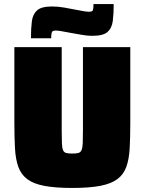

<svg xmlns="http://www.w3.org/2000/svg" viewBox="-20 -921 715 949"><path d="M337 8Q252 8 198 -2.5Q144 -13 114 -36Q84 -59 70.5 -96.5Q57 -134 54 -188.5Q51 -243 51 -316V-688H285V-278Q285 -237 286 -213.5Q287 -190 291.5 -179Q296 -168 307 -165Q318 -162 337 -162Q357 -162 367.5 -165Q378 -168 383 -179Q388 -190 389 -213.5Q390 -237 390 -278V-688H624V-316Q624 -243 621 -188.5Q618 -134 604.5 -96.5Q591 -59 560.5 -36Q530 -13 476 -2.5Q422 8 337 8ZM133 -732Q133 -781 137.5 -816Q142 -851 163.5 -870Q185 -889 237 -889Q267 -889 298 -883.5Q329 -878 354 -873Q375 -869 392 -866Q409 -863 420 -863Q437 -863 439.5 -871.5Q442 -880 442 -901H542Q542 -853 537.5 -817.5Q533 -782 511.5 -763Q490 -744 438 -744Q408 -744 377.5 -750Q347 -756 321 -760Q300 -764 283 -767Q266 -770 255 -770Q239 -770 236 -761Q233 -752 233 -732Z"/></svg>

Font: Saira Thin Black
Style: Regular
Weight: 900
Version: Version 1.101